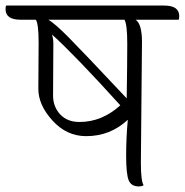

<svg xmlns="http://www.w3.org/2000/svg" viewBox="-59 -666 665 691"><path d="M397 -312Q399 -440 399 -509Q399 -578 389 -595H115Q138 -582 189 -530.5Q240 -479 397 -312ZM133 -509 132 -322Q132 -282 157.5 -254.5Q183 -227 227 -227Q308 -227 374 -287Q210 -468 128 -542Q133 -527 133 -509ZM79 -346 80 -513Q80 -580 70 -595H15Q-39 -595 -39 -633Q-39 -642 -37 -646H532Q586 -646 586 -608Q586 -599 584 -595H429Q452 -580 452 -515L448 -80Q448 -14 458 1Q450 5 441 5Q413 5 404 -17.5Q395 -40 395 -105.5Q395 -171 401 -235Q338 -176 251 -176Q181 -176 130 -232Q79 -288 79 -346Z"/></svg>

Font: Laila Light
Style: Regular
Weight: 300
Designer: Hitesh Malaviya
Foundry: Indian Type Foundry
Version: Version 1.302;PS 1.0;hotconv 1.0.78;makeotf.lib2.5.61930; tt